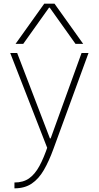

<svg xmlns="http://www.w3.org/2000/svg" viewBox="-20 -810 540 1050"><path d="M59 188Q107 188 139 165.5Q171 143 195.5 98Q220 53 242 -13L243 11L36 -520H74L253 -53H257L426 -520H464L272 5Q248 71 220 119.5Q192 168 153.5 194Q115 220 59 220ZM65 -570 222 -790H278L435 -570H393L252 -768H248L107 -570Z"/></svg>

Font: M PLUS 1 Code ExtraLight
Style: Regular
Weight: 250
Designer: Coji Morishita
Foundry: UNDERFOREST DESIGN
Version: Version 1.002